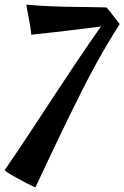

<svg xmlns="http://www.w3.org/2000/svg" viewBox="-30 -723 537 829"><path d="M486.8 -619.1Q459.5 -576.2 433.6 -532.7Q407.7 -489.3 381.6 -441.4Q355.5 -393.6 327.9 -339.4Q300.3 -285.2 269 -220.9Q237.8 -156.7 201.7 -81.1Q165.5 -5.4 123 85.9Q120.1 85 109.9 80.3Q99.6 75.7 85.9 68.6Q72.3 61.5 56.9 53.2Q41.5 44.9 27.6 37.1Q13.7 29.3 3.4 22.5Q-6.8 15.6 -9.8 11.2Q46.4 -69.8 98.1 -148.7Q149.9 -227.5 200.4 -304.4Q251 -381.3 301.8 -457.3Q352.5 -533.2 406.2 -608.9Q371.6 -604.5 339.6 -600.3Q307.6 -596.2 272.9 -592Q238.3 -587.9 197.8 -583.3Q157.2 -578.6 105 -573.2Q104 -588.4 100.8 -607.4Q97.7 -626.5 94.2 -645Q90.8 -663.6 87.6 -679.2Q84.5 -694.8 84 -703.1Q128.4 -698.7 176.8 -696.5Q225.1 -694.3 271.2 -693.6Q317.4 -692.9 358.2 -692.4Q398.9 -691.9 429.2 -690.9Q432.6 -688.5 440.4 -678.7Q448.2 -668.9 457 -657.5Q465.8 -646 474.1 -635Q482.4 -624 486.8 -619.1Z"/></svg>

Font: Yesteryear
Style: Regular
Weight: 400
Designer: Astigmatic (AOETI)
Foundry: Astigmatic (AOETI)
Version: Version 1.000